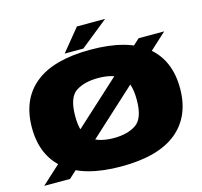

<svg xmlns="http://www.w3.org/2000/svg" viewBox="-117 -959 1150 1095"><g transform="rotate(-15 458.0 -411.5)"><path d="M13.5 0H166L902.5 -674H751.5ZM468.5 7Q687 7 796.5 -82.5Q906 -172 906 -337.5Q906 -503.5 796.5 -592.8Q687 -682 468.5 -682Q250 -682 140.8 -593.2Q31.5 -504.5 31.5 -337.5Q31.5 -172 141 -82.5Q250.5 7 468.5 7ZM468.5 -160.5Q386.5 -160.5 336.8 -194.8Q287 -229 287 -337.5Q287 -448 336.8 -481.2Q386.5 -514.5 468.5 -514.5Q551 -514.5 600.8 -481.2Q650.5 -448 650.5 -337.5Q650.5 -229 600.8 -194.8Q551 -160.5 468.5 -160.5ZM321.5 -698.5H431.5L595.5 -830H429Z"/></g></svg>

Font: Anybody Expanded Black
Style: Regular
Weight: 900
Width: 7
Designer: Tyler Finck
Foundry: Etcetera Type Company
Version: Version 1.113;gftools[0.9.25]